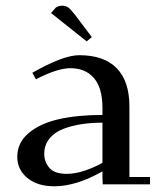

<svg xmlns="http://www.w3.org/2000/svg" viewBox="-20 -651 570 678"><path d="M41 -97.2Q41 -147.5 81.5 -181.4Q122.1 -215.3 188 -230.2Q253.9 -245.1 341.8 -245.1V-270Q341.8 -339.8 312 -375Q282.2 -410.2 228 -410.2Q183.1 -410.2 106.9 -371.1L94.2 -394Q203.1 -456.1 259.8 -456.1Q347.2 -456.1 392.1 -410.2Q437 -364.3 437 -274.9V-25.9H509.8V0H342.8L341.8 -23.9V-45.9Q249 6.8 171.9 6.8Q111.8 6.8 76.4 -22.7Q41 -52.2 41 -97.2ZM136.2 -106.9Q136.2 -79.6 154.3 -58.3Q172.4 -37.1 215.8 -37.1Q247.6 -37.1 282.7 -49.6Q317.9 -62 341.8 -76.2V-217.8Q302.2 -217.8 268.1 -212.6Q233.9 -207.5 202.9 -195.6Q171.9 -183.6 154.1 -160.9Q136.2 -138.2 136.2 -106.9ZM160.2 -605 176.8 -624Q187 -630.9 199.2 -630.9Q212.9 -630.9 221.4 -624.3Q230 -617.7 246.1 -597.2L304.2 -520L286.1 -504.9Z"/></svg>

Font: Dehuti Alt
Style: Bold
Weight: 700
Version: Version 1.2